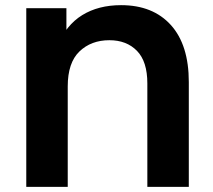

<svg xmlns="http://www.w3.org/2000/svg" viewBox="-20 -732 836 752"><path d="M82.9 0V-700H240.1V-525.6L206 -553.9Q238.8 -633.8 302.1 -672.8Q365.4 -711.8 454.2 -711.8Q578.8 -711.8 649.2 -634Q719.5 -556.2 719.5 -410.4V0H557.1V-405.2Q557.1 -491.2 516.5 -532.8Q475.9 -574.5 408.4 -574.5Q337.1 -574.5 291.2 -530.5Q245.3 -486.5 245.3 -393.6V0Z"/></svg>

Font: Montserrat Alternates Thin
Style: Regular
Weight: 100
Designer: Julieta Ulanovsky
Foundry: Julieta Ulanovsky
Version: Version 9.000